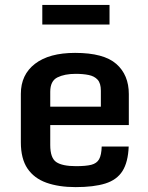

<svg xmlns="http://www.w3.org/2000/svg" viewBox="-20 -747 599 778"><path d="M64.5 -170.4V-366.7Q64.5 -444.3 121.8 -488.5Q179.2 -532.7 284.2 -532.7Q400.4 -532.7 451.2 -488Q502 -443.4 502 -365.7V-240.2H183.6V-159.2Q183.6 -106.9 208 -90.3Q232.4 -73.7 288.1 -73.7Q328.1 -73.7 350.1 -79.3Q372.1 -85 381.6 -101.8Q391.1 -118.7 392.1 -153.3H501.5Q499 -89.8 476.3 -54Q453.6 -18.1 406.7 -3.4Q359.9 11.2 286.6 11.2Q218.3 11.2 168.2 -6.6Q118.2 -24.4 91.3 -64.2Q64.5 -104 64.5 -170.4ZM388.7 -314.9V-379.4Q388.7 -409.7 375.5 -424.1Q362.3 -438.5 339.4 -443.1Q316.4 -447.8 286.6 -447.8Q241.7 -447.8 212.6 -433.3Q183.6 -418.9 183.6 -375V-314.9ZM151.4 -647.5V-727.1H423.8V-647.5Z"/></svg>

Font: Monda SemiBold
Style: Regular
Weight: 600
Designer: Vernon Adams
Foundry: Vernon Adams
Version: Version 2.200